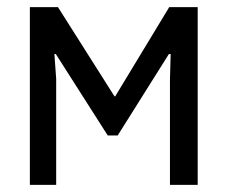

<svg xmlns="http://www.w3.org/2000/svg" viewBox="-20 -520 640 540"><path d="M458 -297 460 -368H455L311 -139H283L137 -368H133L138 -298V0H64V-500H143L302 -249H304L456 -500H536V0H458Z"/></svg>

Font: PT Mono
Style: Regular
Weight: 400
Monospace: yes
Designer: A.Korolkova, I.Chaeva
Foundry: ParaType Ltd
Version: Version 1.001W OFL